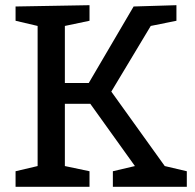

<svg xmlns="http://www.w3.org/2000/svg" viewBox="-20 -720 750 740"><path d="M325 -60V0H40V-60L125 -80V-620L40 -640V-695L325 -700V-640L230 -620V-400H322L495 -695L660 -700V-640L561 -620L409 -367L615 -80L700 -60V0H415V-60L500 -80L328 -320H230V-80Z"/></svg>

Font: Bitter
Style: Regular
Weight: 400
Designer: Sol Matas
Foundry: Sol Matas
Version: Version 1.001